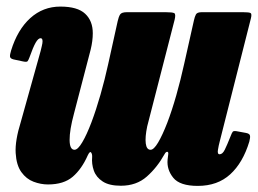

<svg xmlns="http://www.w3.org/2000/svg" viewBox="-20 -558 803 598"><path d="M14.5 -400.5Q34.5 -465.5 74.2 -501.5Q114 -537.5 168 -537.5Q221.5 -537.5 245.2 -515.2Q269 -493 269 -454.5Q269 -431 262.5 -404L210.5 -204.5Q196.5 -152.5 196.8 -122Q197 -91.5 212 -91.5Q222.5 -91.5 236.2 -114.8Q250 -138 264.8 -177Q279.5 -216 293 -263.2Q306.5 -310.5 317 -358.5L346.5 -492Q349.5 -505.5 354 -512.8Q358.5 -520 375 -520H496.5Q517.5 -520 522.8 -517Q528 -514 524 -497L438.5 -164.5Q431.5 -131 434 -111.2Q436.5 -91.5 449 -91.5Q459 -91.5 472.5 -114.2Q486 -137 500.8 -175.2Q515.5 -213.5 529 -261Q542.5 -308.5 553.5 -358.5L584 -494.5Q586.5 -506 590.2 -513Q594 -520 608 -520H737.5Q755.5 -520 760.2 -517.5Q765 -515 761.5 -501L664.5 -118Q661 -105 658.8 -91.2Q656.5 -77.5 664 -77.5Q673 -77.5 680 -91.5Q687 -105.5 698.5 -134.5Q702 -144 705 -147.8Q708 -151.5 721.5 -148.5L746 -144Q757 -142 758.5 -136Q760 -130 756.5 -117Q736.5 -51 697 -15Q657.5 21 596 21Q540 21 519.5 -4.5Q499 -30 502 -61L504 -77.5Q505 -85 500.8 -85.2Q496.5 -85.5 492 -77Q469.5 -36.5 437.2 -8Q405 20.5 356.5 20.5Q320 20.5 299.8 7.2Q279.5 -6 272.2 -26.8Q265 -47.5 267 -69Q267.5 -78 263.8 -83Q260 -88 253.5 -74.5Q234.5 -31.5 206.5 -7.5Q178.5 16.5 129.5 16.5Q107 16.5 84.5 8Q62 -0.5 46.5 -22Q31 -43.5 28.8 -81.5Q26.5 -119.5 45 -179L106.5 -399Q108 -405.5 110.2 -414.5Q112.5 -423.5 112.5 -429.5Q112.5 -439 106.5 -439Q99 -439 91 -425Q83 -411 71.5 -378.5Q68.5 -370.5 65.8 -367.2Q63 -364 50 -367L22 -373Q12 -375.5 11.2 -381.5Q10.5 -387.5 14.5 -400.5Z"/></svg>

Font: Besley* Condensed Heavy
Style: Italic
Weight: 800
Width: 3
Italic angle: -13°
Designer: Owen Earl
Foundry: indestructible type*
Version: Version 3.000; ttfautohint (v1.8.3)